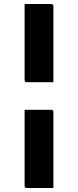

<svg xmlns="http://www.w3.org/2000/svg" viewBox="-20 -780 390 960"><path d="M103 -760H236Q241 -760 244 -757Q247 -754 247 -749V-369H114Q103 -369 103 -380ZM103 -231H236Q247 -231 247 -220V160H114Q103 160 103 149Z"/></svg>

Font: Recursive Sn Lnr St
Style: Bold
Weight: 700
Version: Version 1.079;hotconv 1.0.112;makeotfexe 2.5.65598; ttfautoh